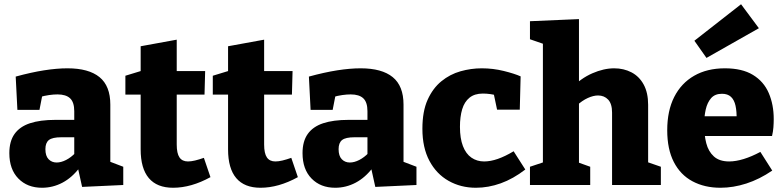

<svg xmlns="http://www.w3.org/2000/svg" viewBox="-20 -872 3693 905"><path d="M500 -84 477 -118 561 -86V0L367 9L346 -86L356 -83Q320 -35 274.5 -11Q229 13 178 13Q109 13 66.5 -30.5Q24 -74 24 -150Q24 -206 48.5 -240.5Q73 -275 121 -291Q169 -307 241 -307H339L330 -297V-348Q330 -390 310.5 -408.5Q291 -427 251 -427Q233 -427 211.5 -424Q190 -421 166 -414L181 -431L166 -354H62L54 -511Q127 -531 187.5 -540.5Q248 -550 298 -550Q398 -550 449 -508.5Q500 -467 500 -379ZM194 -169Q194 -137 209 -121.5Q224 -106 247 -106Q268 -106 291.5 -118Q315 -130 336 -152L330 -129V-236L340 -225H269Q227 -225 210.5 -212Q194 -199 194 -169Z M796 13Q720 13 681.5 -32.5Q643 -78 643 -168V-447L664 -426H571V-515L666 -544L643 -515V-654L813 -685V-515L796 -537H947L944 -426H796L813 -447V-191Q813 -149 826 -130Q839 -111 866 -111Q881 -111 899.5 -115.5Q918 -120 941 -128L972 -37Q881 13 796 13Z M1208 13Q1132 13 1093.5 -32.5Q1055 -78 1055 -168V-447L1076 -426H983V-515L1078 -544L1055 -515V-654L1225 -685V-515L1208 -537H1359L1356 -426H1208L1225 -447V-191Q1225 -149 1238 -130Q1251 -111 1278 -111Q1293 -111 1311.5 -115.5Q1330 -120 1353 -128L1384 -37Q1293 13 1208 13Z M1882 -84 1859 -118 1943 -86V0L1749 9L1728 -86L1738 -83Q1702 -35 1656.5 -11Q1611 13 1560 13Q1491 13 1448.5 -30.5Q1406 -74 1406 -150Q1406 -206 1430.5 -240.5Q1455 -275 1503 -291Q1551 -307 1623 -307H1721L1712 -297V-348Q1712 -390 1692.5 -408.5Q1673 -427 1633 -427Q1615 -427 1593.5 -424Q1572 -421 1548 -414L1563 -431L1548 -354H1444L1436 -511Q1509 -531 1569.5 -540.5Q1630 -550 1680 -550Q1780 -550 1831 -508.5Q1882 -467 1882 -379ZM1576 -169Q1576 -137 1591 -121.5Q1606 -106 1629 -106Q1650 -106 1673.5 -118Q1697 -130 1718 -152L1712 -129V-236L1722 -225H1651Q1609 -225 1592.5 -212Q1576 -199 1576 -169Z M2223 13Q2152 13 2094.5 -19.5Q2037 -52 2004 -114Q1971 -176 1971 -265Q1971 -347 1995.5 -401.5Q2020 -456 2060.5 -489Q2101 -522 2150.5 -536Q2200 -550 2251 -550Q2304 -550 2354.5 -537.5Q2405 -525 2434 -512L2430 -355H2323L2307 -431L2320 -422Q2309 -426 2291 -428.5Q2273 -431 2256 -431Q2217 -431 2193 -411.5Q2169 -392 2158.5 -357Q2148 -322 2148 -274Q2148 -220 2162 -183.5Q2176 -147 2202 -129Q2228 -111 2262 -111Q2292 -111 2326.5 -123Q2361 -135 2401 -159L2456 -73Q2399 -29 2340.5 -8Q2282 13 2223 13Z M2478 0V-86L2559 -113L2539 -89V-686L2559 -659L2478 -687V-772L2709 -782V-448L2671 -455Q2718 -503 2772 -526.5Q2826 -550 2875 -550Q2920 -550 2956.5 -531Q2993 -512 3014 -473.5Q3035 -435 3035 -378V-89L3020 -112L3095 -86V0H2865V-341Q2865 -383 2846.5 -402.5Q2828 -422 2799 -422Q2777 -422 2750.5 -410Q2724 -398 2698 -374L2709 -398V-86L2695 -110L2762 -86V0Z M3376 13Q3301 13 3244 -17.5Q3187 -48 3156 -108.5Q3125 -169 3125 -258Q3125 -350 3158 -415Q3191 -480 3252 -515Q3313 -550 3397 -550Q3478 -550 3529 -519Q3580 -488 3603.5 -433.5Q3627 -379 3627 -311Q3627 -292 3625.5 -272Q3624 -252 3619 -231H3264V-324H3476L3452 -307Q3453 -346 3447 -373.5Q3441 -401 3425.5 -415.5Q3410 -430 3383 -430Q3350 -430 3332 -409.5Q3314 -389 3306.5 -356Q3299 -323 3299 -284Q3299 -236 3309 -197Q3319 -158 3345 -134.5Q3371 -111 3417 -111Q3448 -111 3485.5 -122.5Q3523 -134 3564 -156L3620 -68Q3560 -27 3498 -7Q3436 13 3376 13ZM3310 -599 3253 -680 3473 -852 3557 -739Z"/></svg>

Font: Bitter Thin ExtraBold
Style: Regular
Weight: 800
Version: Version 3.020